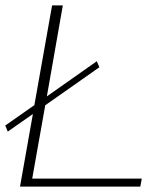

<svg xmlns="http://www.w3.org/2000/svg" viewBox="-32 -695 626 715"><path d="M-3 -205 -12.5 -227.5 96 -303.5 162 -675H202L142.5 -336L328.5 -467L338 -444.5L136.5 -303L88 -30H496L490.5 0H42.5L90.5 -270.5Z"/></svg>

Font: Anybody ExtraExpanded ExtraLight
Style: Italic
Weight: 200
Width: 8
Italic angle: -10°
Designer: Tyler Finck
Foundry: Etcetera Type Company
Version: Version 1.010; ttfautohint (v1.8.3) -l 8 -r 50 -G 200 -x 14 